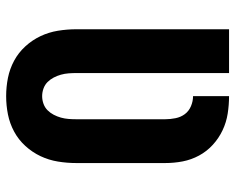

<svg xmlns="http://www.w3.org/2000/svg" viewBox="-92 -684 783 640"><g transform="rotate(90 300.0 -363.5)"><path d="M300 8Q269 8 239 2Q209 -4 182 -18.5Q155 -33 134 -56Q113 -79 100 -106.5Q87 -134 82 -164.5Q77 -195 77 -226V-735H223V-226Q223 -213 224 -200Q225 -187 228.5 -174.5Q232 -162 238 -150.5Q244 -139 253 -130Q262 -121 274.5 -116.5Q287 -112 300 -112Q313 -112 325.5 -116.5Q338 -121 347 -130Q356 -139 362 -150.5Q368 -162 371.5 -174.5Q375 -187 376 -200Q377 -213 377 -226V-522Q377 -539 373.5 -556.5Q370 -574 360 -587.5Q350 -601 333.5 -608Q317 -615 300 -615V-735Q329 -735 358 -730.5Q387 -726 413.5 -713.5Q440 -701 462 -681Q484 -661 498 -635Q512 -609 517.5 -580.5Q523 -552 523 -522V-226Q523 -195 518 -164.5Q513 -134 500 -106.5Q487 -79 466 -56Q445 -33 418 -18.5Q391 -4 361 2Q331 8 300 8Z"/></g></svg>

Font: Iosevka Aile Heavy
Style: Regular
Weight: 900
Designer: Belleve Invis
Foundry: Belleve Invis
Version: Version 31.1.0; ttfautohint (v1.8.4)